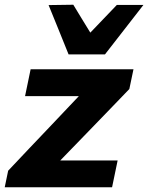

<svg xmlns="http://www.w3.org/2000/svg" viewBox="-41 -792 626 812"><path d="M-21 0 -6.5 -70Q39.5 -119 83.2 -165Q127 -211 166 -252L292.5 -385.5H65L88.5 -499H523.5L506 -415.5Q474 -382 428.5 -335Q383 -288 341.5 -245L214 -113.5H456.5L433 0ZM249 -562Q228 -614.5 206.8 -666.5Q185.5 -718.5 164.5 -770.5L269 -772Q286.5 -743 304.5 -713.5Q322.5 -684 341 -654Q369.5 -684 397.5 -713Q425.5 -742 453 -771H565.5Q483.5 -666.5 403 -562Z"/></svg>

Font: Commissioner
Style: Bold Italic
Weight: 700
Italic angle: -12°
Designer: Kostas Bartsokas
Foundry: Kostas Bartsokas
Version: Version 1.000; ttfautohint (v1.8.3)